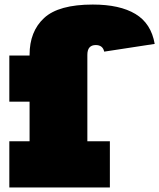

<svg xmlns="http://www.w3.org/2000/svg" viewBox="-20 -824 700 844"><path d="M21 0V-203H110V-377H21V-580H110V-583Q110 -686 174 -745Q238 -804 388 -804Q506.5 -804 575.5 -762.5Q644.5 -721 660 -631L438 -597Q435 -611.5 425.5 -618.8Q416 -626 401 -626Q383 -626 373.5 -615.5Q364 -605 364 -583V-203H463V0Z"/></svg>

Font: Hepta Slab Black
Style: Regular
Weight: 900
Designer: Michael LaGattuta
Foundry: Michael LaGattuta
Version: Version 1.102